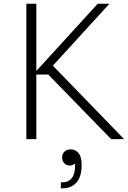

<svg xmlns="http://www.w3.org/2000/svg" viewBox="-20 -750 689 1035"><path d="M175.8 0H122.1V-730H175.8V-367.2L506.8 -730H569.8L265.1 -396L648.9 0H579.1L240.2 -348.1H175.8ZM315.9 265.1H308.1V232.9H315.9Q349.1 232.9 366.9 210.2Q384.8 187.5 384.8 143.1V130.9Q373.5 142.1 356.9 142.1Q338.4 142.1 326.7 130.4Q314.9 118.7 314.9 99.1Q314.9 79.1 327.9 67.1Q340.8 55.2 360.8 55.2Q387.7 55.2 403.8 75.7Q419.9 96.2 419.9 136.2V141.1Q419.9 202.6 392.3 233.9Q364.7 265.1 315.9 265.1Z"/></svg>

Font: Sora ExtraLight
Style: Regular
Weight: 200
Designer: Jonathan Barnbrook, Julián Moncada
Foundry: Barnbrook Fonts
Version: Version 2.000